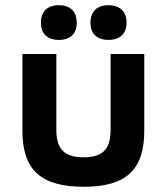

<svg xmlns="http://www.w3.org/2000/svg" viewBox="-20 -707 640 736"><path d="M66 -205C66 -56 137 9 301 9C463 9 533 -56 533 -205V-500H404V-209C404 -136 374 -104 301 -104C226 -104 196 -136 196 -209V-500H66ZM137 -618C137 -579 161 -554 206 -554C250 -554 274 -579 274 -618V-621C274 -662 250 -687 206 -687C161 -687 137 -662 137 -621ZM327 -618C327 -579 351 -554 396 -554C440 -554 465 -579 465 -618V-621C465 -662 440 -687 396 -687C351 -687 327 -662 327 -621Z"/></svg>

Font: LT Wave Mono Bold
Style: Regular
Weight: 700
Designer: Daniel Lyons
Version: Version 2.5 (Glyphs App)